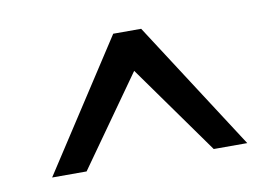

<svg xmlns="http://www.w3.org/2000/svg" viewBox="-43 -814 587 406"><g transform="rotate(-10 250.0 -611.5)"><path d="M280 -750H220L40 -473H114L250 -665L387 -473H459Z"/></g></svg>

Font: Sawarabi Gothic
Style: Regular
Weight: 400
Designer: mshio (mshio@users.sourceforge.jp)
Version: Version 20141215